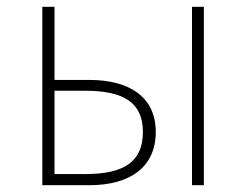

<svg xmlns="http://www.w3.org/2000/svg" viewBox="-20 -547 727 567"><path d="M105 0H243C366 0 440 -55 440 -157C440 -258 366 -311 243 -311H141V-527H105ZM141 -33V-279H232C347 -279 402 -243 402 -157C402 -70 347 -33 232 -33ZM547 0H582V-527H547Z"/></svg>

Font: Noto Sans CJK SC Thin
Style: Regular
Weight: 100
Designer: Ryoko NISHIZUKA 西塚涼子 (kana, bopomofo & ideographs); Paul D. Hunt (Latin, Greek & Cyrillic); Sandoll Communications 산돌커뮤니
Foundry: Adobe
Version: Version 2.004;hotconv 1.0.118;makeotfexe 2.5.65603